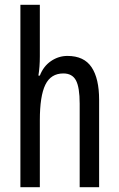

<svg xmlns="http://www.w3.org/2000/svg" viewBox="-20 -780 496 800"><path d="M146 -545Q146 -501 140 -465H146Q161 -504 192.5 -525.5Q224 -547 261 -547Q330 -547 361.5 -500Q393 -453 393 -364V0H312V-348Q312 -416 296.5 -445Q281 -474 244 -474Q192 -474 169 -427Q146 -380 146 -279V0H65V-760H146Z"/></svg>

Font: Noto Sans Thai ExtCond
Style: Regular
Weight: 400
Width: 2
Designer: Monotype Design Team
Foundry: Monotype Imaging Inc.
Version: Version 2.002; ttfautohint (v1.8.4.7-5d5b)